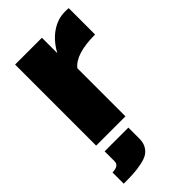

<svg xmlns="http://www.w3.org/2000/svg" viewBox="-232 -602 881 881"><g transform="rotate(-45 208.5 -161.5)"><path d="M405 -535V-364Q279 -364 238 -312V0H48V-526H222V-426Q250 -478 292 -507Q334 -536 381 -536Q400 -536 405 -535ZM14 213V140Q57 140 57 110V46H211V118Q211 144 200.5 162Q190 180 174 189.5Q158 199 130.5 204.5Q103 210 78 211.5Q53 213 14 213Z"/></g></svg>

Font: Raleway
Style: Heavy
Weight: 900
Designer: Matt McInerney, Pablo Impallari, Rodrigo Fuenzalida
Foundry: Matt McInerney, Pablo Impallari, Rodrigo Fuenzalida
Version: Version 2.001